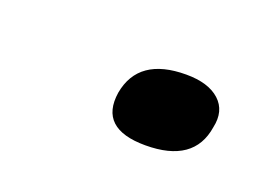

<svg xmlns="http://www.w3.org/2000/svg" viewBox="-34 -435 246 186"><g transform="rotate(20 89.5 -342.0)"><path d="M178 -342Q172 -303 122 -303Q74 -303 80 -342Q87 -381 136 -381Q159 -381 170.5 -370.5Q182 -360 178 -342Z"/></g></svg>

Font: Jura
Style: Italic
Weight: 400
Designer: Ed Merritt
Foundry: Ten by Twenty
Version: Version 1.007